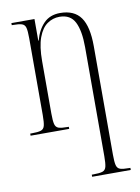

<svg xmlns="http://www.w3.org/2000/svg" viewBox="-87 -602 656 901"><g transform="rotate(-10 240.5 -151.5)"><path d="M278 240V230H285Q315 230 329 225.5Q343 221 347 205Q351 189 351 155V-365Q351 -443 330 -484.5Q309 -526 257 -526Q225 -526 198.5 -507.5Q172 -489 156.5 -447Q141 -405 141 -335V-85Q141 -51 145 -35Q149 -19 162.5 -14.5Q176 -10 205 -10H211V0H27V-10H34Q64 -10 78 -14.5Q92 -19 96 -35Q100 -51 100 -85V-452Q100 -486 96 -501.5Q92 -517 78 -521.5Q64 -526 35 -526H30V-536H140V-433H142Q155 -482 184.5 -512.5Q214 -543 263 -543Q330 -543 361 -499.5Q392 -456 392 -362V155Q392 189 396 205Q400 221 413.5 225.5Q427 230 457 230H462V240Z"/></g></svg>

Font: Noto Serif Display ExtraCondensed ExtraLight
Style: Regular
Weight: 200
Width: 2
Designer: Monotype Design Team
Foundry: Monotype Imaging Inc.
Version: Version 2.009